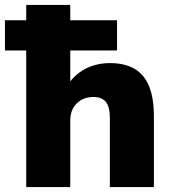

<svg xmlns="http://www.w3.org/2000/svg" viewBox="-42 -756 703 776"><path d="M64 0V-552H-22V-674H64V-736H242V-674H431V-552H242V-427Q269 -462 310.5 -481.5Q352 -501 403 -501Q493 -501 536.5 -448.5Q580 -396 580 -287V0H402V-279Q402 -325 385.5 -344.5Q369 -364 336 -364Q294 -364 268 -338Q242 -312 242 -269V0Z"/></svg>

Font: Mulish Black
Style: Regular
Weight: 900
Designer: Vernon Adams
Foundry: Vernon Adams
Version: Version 3.603; ttfautohint (v1.8.3)